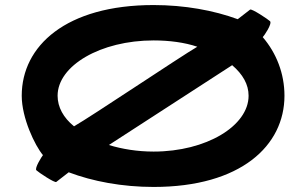

<svg xmlns="http://www.w3.org/2000/svg" viewBox="-20 -732 1186 760"><path d="M66 -353C66 -265 118 -156 150 -118C145 -112 116 -66 124 -58C132 -50 198 -6 203 -12L252 -50C347 -14 464 8 588 8C934 8 1106 -156 1106 -353C1106 -441 1074 -522 1020 -585C1026 -591 1058 -638 1049 -648C1042 -655 976 -699 970 -694L921 -656C826 -691 710 -712 588 -712C241 -712 66 -550 66 -353ZM208 -353C208 -472 378 -572 588 -572C650 -572 711 -564 761 -547C691 -506 343 -272 273 -232C231 -266 208 -308 208 -353ZM411 -158 899 -474C941 -438 964 -398 964 -353C964 -234 797 -132 588 -132C524 -132 463 -142 411 -158Z"/></svg>

Font: Ampere
Style: UltExt
Weight: 400
Version: Version 1